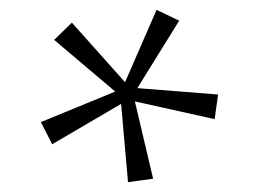

<svg xmlns="http://www.w3.org/2000/svg" viewBox="-20 -743 527 390"><path d="M240 -373 226 -532 86 -450 63 -495 214 -557 90 -662 126 -697 234 -576 298 -723 344 -701 259 -564 423 -551 416 -501 254 -537 291 -380Z"/></svg>

Font: Outfit Thin ExtraLight
Style: Regular
Weight: 250
Version: Version 1.100;gftools[0.9.27]